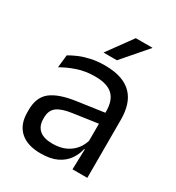

<svg xmlns="http://www.w3.org/2000/svg" viewBox="-168 -787 829 903"><g transform="rotate(30 247.0 -336.0)"><path d="M355.5 0 359 -118.5 356 -131V-286.5L356.5 -315Q356.5 -374.5 326.2 -403Q296 -431.5 230.5 -431.5Q178 -431.5 134.2 -416.5Q90.5 -401.5 56.5 -381.5L64 -450.5Q83 -462 109.2 -473.2Q135.5 -484.5 169.2 -492Q203 -499.5 243.5 -499.5Q296 -499.5 332.8 -486.8Q369.5 -474 392.2 -450Q415 -426 425.5 -392Q436 -358 436 -316V0ZM187.5 10.5Q115 10.5 76.2 -24.8Q37.5 -60 37.5 -125.5V-140Q37.5 -207.5 79.2 -240.8Q121 -274 212 -287L366.5 -309L371 -250L222 -228.5Q166 -220.5 142 -201.2Q118 -182 118 -144.5V-136.5Q118 -98 141.8 -77.5Q165.5 -57 213 -57Q255 -57 285 -71.5Q315 -86 333.5 -110.5Q352 -135 358.5 -165L371 -110H355.5Q348.5 -78 329.2 -50.5Q310 -23 275.5 -6.2Q241 10.5 187.5 10.5ZM305 -683H395V-681.5L280 -548.5H208V-549.5Z"/></g></svg>

Font: Anek Tamil Medium
Style: Regular
Weight: 400
Version: Version 1.003